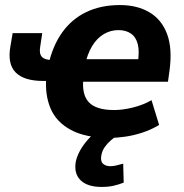

<svg xmlns="http://www.w3.org/2000/svg" viewBox="-20 -534 726 759"><path d="M414 11Q319 11 261 -20Q203 -51 180 -105Q157 -159 163 -230L176 -214H151Q75 -214 42 -247.5Q9 -281 21 -350L30 -403H147L139 -350Q134 -322 145.5 -309.5Q157 -297 184 -297H204L171 -276Q188 -353 226 -406Q264 -459 321.5 -486.5Q379 -514 454 -514Q522 -514 570.5 -485.5Q619 -457 640.5 -399.5Q662 -342 650 -254L644 -211H291L310 -228Q302 -161 331 -130Q360 -99 431 -99Q465 -99 505.5 -109Q546 -119 579 -138L609 -40Q577 -21 543.5 -10Q510 1 477 6Q444 11 414 11ZM448 -415Q417 -415 390 -399Q363 -383 344 -351.5Q325 -320 315 -273L306 -300H539L524 -281Q532 -329 525 -358Q518 -387 498 -401Q478 -415 448 -415ZM382 205Q325 205 298 178Q271 151 280 103Q290 62 323.5 22.5Q357 -17 407 -43L445 0Q432 9 418 21Q404 33 394 47.5Q384 62 381 78Q376 102 386.5 112.5Q397 123 416 123Q428 123 440 120Q452 117 467 113L469 188Q448 196 428 200.5Q408 205 382 205Z"/></svg>

Font: Nunito Sans 7pt SemiCondensed ExtraBold
Style: Italic
Weight: 800
Width: 4
Italic angle: -9°
Designer: Vernon Adams
Foundry: Vernon Adams
Version: Version 3.101;gftools[0.9.27]